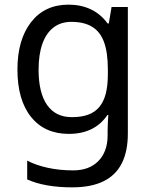

<svg xmlns="http://www.w3.org/2000/svg" viewBox="-20 -566 655 826"><path d="M275 -546Q328 -546 370.5 -526Q413 -506 443 -465H448L460 -536H530V9Q530 85 504 136.5Q478 188 425 214Q372 240 290 240Q232 240 183.5 231.5Q135 223 97 206V125Q135 145 186 156Q237 167 295 167Q364 167 403.5 126.5Q443 86 443 16V-5Q443 -17 444 -39.5Q445 -62 446 -71H442Q414 -30 372.5 -10Q331 10 276 10Q172 10 113.5 -63Q55 -136 55 -267Q55 -395 113.5 -470.5Q172 -546 275 -546ZM287 -472Q242 -472 210.5 -448Q179 -424 162.5 -378Q146 -332 146 -266Q146 -167 182.5 -114.5Q219 -62 289 -62Q330 -62 359 -72.5Q388 -83 407 -105.5Q426 -128 435 -163Q444 -198 444 -246V-267Q444 -340 427.5 -385Q411 -430 376 -451Q341 -472 287 -472Z"/></svg>

Font: hexuoriya05
Style: Book
Weight: 400
Designer: Jelle Bosma - Monotype Design Team
Foundry: Monotype Imaging Inc.
Version: Version 2.003